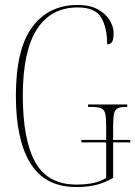

<svg xmlns="http://www.w3.org/2000/svg" viewBox="-20 -744 545 774"><path d="M288 10Q162 10 103 -85Q44 -180 44 -358Q44 -546 110 -635Q176 -724 293 -724Q343 -724 375 -706Q407 -688 422.5 -662Q438 -636 438 -611Q438 -586 432 -575.5Q426 -565 412 -565Q412 -632 388 -673Q364 -714 293 -714Q185 -714 128.5 -625.5Q72 -537 72 -358Q72 -181 122 -90.5Q172 0 288 0Q368 0 408 -27V-170H308V-180H408V-236Q408 -271 404 -287Q400 -303 386.5 -308Q373 -313 346 -313H335V-323H493V-313H489Q467 -313 455.5 -308Q444 -303 440 -286.5Q436 -270 436 -235V-180H505V-170H436V-27Q404 -8 369.5 1Q335 10 288 10Z"/></svg>

Font: Noto Serif Display ExtraCondensed Thin
Style: Regular
Weight: 100
Width: 2
Designer: Monotype Design Team
Foundry: Monotype Imaging Inc.
Version: Version 2.009